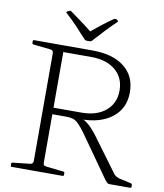

<svg xmlns="http://www.w3.org/2000/svg" viewBox="-99 -1018 937 1098"><g transform="rotate(10 369.5 -469.0)"><path d="M495 -930Q502 -926 496 -921Q466 -892 435.5 -860Q405 -828 371 -790Q366 -785 359 -785H341Q334 -785 329 -790Q294 -828 263.5 -860.5Q233 -893 201 -921Q196 -926 202 -930Q205 -932 207.5 -933Q210 -934 213 -935Q219 -940 226 -935Q257 -913 291.5 -887.5Q326 -862 362 -833H342Q377 -862 409.5 -887.5Q442 -913 473 -934Q479 -938 486 -936Q488 -935 490.5 -933.5Q493 -932 495 -930ZM221 -337V-375H384Q472 -375 524 -419Q576 -463 576 -537Q576 -611 524 -654.5Q472 -698 384 -698H221V-736H384Q502 -736 569 -683.5Q636 -631 636 -537Q636 -444 568.5 -390.5Q501 -337 384 -337ZM163 0V-736H221V0ZM615 0Q609 0 605 -1Q601 -2 596.5 -6.5Q592 -11 585 -20L417 -258Q391 -294 373.5 -311Q356 -328 340 -332.5Q324 -337 302 -337L334 -354Q361 -353 384.5 -345Q408 -337 431.5 -317Q455 -297 481 -263L631 -60Q637 -53 644.5 -49Q652 -45 660 -42L732 -26Q739 -24 739 -17V-7Q739 0 732 0ZM45 0Q38 0 38 -7V-17Q38 -24 46 -25L147 -36Q156 -38 159.5 -43Q163 -48 163 -57V-220H221V-54Q221 -45 226 -41Q231 -37 240 -36L340 -25Q347 -24 347 -17V-7Q347 0 340 0ZM38 -729Q38 -736 45 -736H221V-516H163V-679Q163 -689 159.5 -693.5Q156 -698 147 -700L46 -711Q38 -712 38 -719Z"/></g></svg>

Font: Hahmlet ExtraLight
Style: Regular
Weight: 250
Designer: Minjoo Ham & Mark Frömberg
Foundry: hypertype
Version: Version 1.002